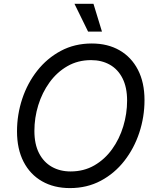

<svg xmlns="http://www.w3.org/2000/svg" viewBox="-20 -962 805 992"><path d="M341.3 9.8Q258.8 9.8 197.3 -25.4Q135.7 -60.5 101.8 -126.2Q67.9 -191.9 67.9 -283.2Q67.9 -369.6 94.7 -450.9Q121.6 -532.2 172.4 -596.7Q223.1 -661.1 294.4 -699.2Q365.7 -737.3 454.1 -737.3Q536.6 -737.3 597.7 -702.1Q658.7 -667 692.6 -601.6Q726.6 -536.1 726.6 -444.8Q726.6 -357.9 699.7 -276.6Q672.9 -195.3 622.3 -130.6Q571.8 -65.9 500.7 -28.1Q429.7 9.8 341.3 9.8ZM344.7 -76.2Q413.1 -76.2 467.3 -107.4Q521.5 -138.7 559.3 -191.4Q597.2 -244.1 616.9 -309.3Q636.7 -374.5 636.7 -442.4Q636.7 -510.7 613 -557.4Q589.4 -604 547.4 -627.7Q505.4 -651.4 450.7 -651.4Q382.3 -651.4 328.1 -620.1Q273.9 -588.9 235.8 -536.1Q197.8 -483.4 177.7 -418.5Q157.7 -353.5 157.7 -285.6Q157.7 -217.3 181.6 -170.7Q205.6 -124 247.8 -100.1Q290 -76.2 344.7 -76.2ZM435.1 -798.8 364.7 -942.4H462.9L506.8 -798.8Z"/></svg>

Font: Adwaita Sans
Style: Italic
Weight: 400
Italic angle: -9.39999°
Designer: Rasmus Andersson
Foundry: rsms
Version: Version 4.001;git-9221beed3